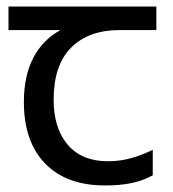

<svg xmlns="http://www.w3.org/2000/svg" viewBox="-20 -557 530 587"><path d="M301 10Q183 10 118 -57Q53 -124 53 -245Q53 -325 82 -380.5Q111 -436 165 -465H6V-537H458V-465H345Q251 -465 197.5 -411.5Q144 -358 144 -252Q144 -165 187 -114.5Q230 -64 310 -64Q347 -64 381 -73.5Q415 -83 447 -99V-21Q418 -5 383 2.5Q348 10 301 10Z"/></svg>

Font: binaryhoriontal115
Style: Book
Weight: 400
Designer: Jelle Bosma - Monotype Design Team
Foundry: Monotype Imaging Inc.
Version: Version 2.003